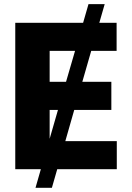

<svg xmlns="http://www.w3.org/2000/svg" viewBox="-20 -817 636 927"><path d="M459.5 -707H543V-571.3H420.4L377.4 -421.9H517.6V-286.1H338.4L295.4 -135.7H543.9V0H256.3L230.5 89.8H151.4L177.2 0H53.7V-707H381.3L407.2 -796.9H485.4ZM259.8 -286.1H219.7V-147ZM298.8 -421.9 342.3 -571.3H219.7V-421.9Z"/></svg>

Font: Pretendard GOV ExtraBold
Style: Regular
Weight: 800
Designer: Base glyphs from Inter by Rasmus Andersson; Hangeul glyphs from Noto Sans CJK(Source Han Sans) by Jang Soo-young and Kan
Foundry: Kil Hyung-jin
Version: Version 1.309